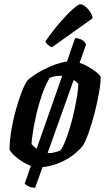

<svg xmlns="http://www.w3.org/2000/svg" viewBox="-20 -787 513 902"><path d="M145 95Q128 95 114.5 88.5Q101 82 96 76L125 -8Q107 -14 87.5 -26Q68 -38 51 -53Q34 -68 25 -84Q25 -128 33.5 -177Q42 -226 55 -272.5Q68 -319 82 -355Q96 -391 108 -408Q120 -421 148 -439Q176 -457 212 -473Q248 -489 284 -496Q287 -497 289.5 -497.5Q292 -498 295 -498Q304 -525 313.5 -553Q323 -581 333 -608Q359 -606 371 -595.5Q383 -585 384 -577L354 -492Q375 -485 396.5 -472.5Q418 -460 434 -447Q450 -434 453 -425Q453 -395 445 -350Q437 -305 424.5 -256.5Q412 -208 397.5 -166.5Q383 -125 369 -102Q345 -73 313.5 -51.5Q282 -30 247.5 -17.5Q213 -5 180 -2ZM152 -88 272 -430Q269 -431 266.5 -431Q264 -431 261 -431Q249 -431 237.5 -428.5Q226 -426 213 -421Q193 -387 177.5 -342.5Q162 -298 151.5 -252.5Q141 -207 135 -169Q129 -131 128 -110Q133 -105 139 -99Q145 -93 152 -88ZM204 -69Q206 -68 208.5 -68Q211 -68 214 -68Q221 -68 229 -69.5Q237 -71 246.5 -74Q256 -77 264 -81Q275 -95 287 -125Q299 -155 310 -192.5Q321 -230 329.5 -269.5Q338 -309 343 -341.5Q348 -374 348 -393Q343 -398 337.5 -403Q332 -408 326 -411ZM224 -565Q214 -568 205 -576.5Q196 -585 193 -592Q229 -644 263 -683Q297 -722 322.5 -744.5Q348 -767 358 -767Q367 -767 380 -757Q393 -747 403.5 -731.5Q414 -716 415 -701Z"/></svg>

Font: Texturina Medium 12pt SemiBold
Style: Italic
Weight: 600
Italic angle: -11°
Version: Version 1.002